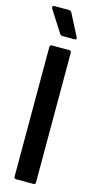

<svg xmlns="http://www.w3.org/2000/svg" viewBox="-130 -873 450 908"><g transform="rotate(15 95.5 -419.0)"><path d="M52 0Q43 0 43 -11V-644Q43 -655 52 -655H139Q148 -655 148 -644V-11Q148 0 139 0ZM91 -711Q81 -711 76 -719L9 -824Q6 -830 7.5 -834Q9 -838 14 -838H88Q93 -838 96 -835.5Q99 -833 101 -830L156 -723Q158 -718 157 -714.5Q156 -711 150 -711Z"/></g></svg>

Font: Sofia Sans Extra Condensed
Style: Bold
Weight: 700
Designer: Botio Nikoltchev, Ani Petrova
Foundry: lettersoup
Version: Version 4.101